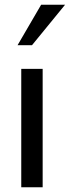

<svg xmlns="http://www.w3.org/2000/svg" viewBox="-20 -791 295 811"><path d="M160.2 0H69.8V-500H160.2ZM254.9 -771 115.2 -600.1H54.2L153.8 -771Z"/></svg>

Font: Perun
Style: Regular
Weight: 400
Version: Version 1.0000